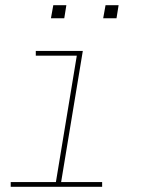

<svg xmlns="http://www.w3.org/2000/svg" viewBox="-20 -715 540 735"><path d="M21 0V-18H194L274 -502H117V-520H297L214 -18H371V0ZM375 -645 384 -695H434L426 -645ZM175 -645 184 -695H234L226 -645Z"/></svg>

Font: Iosevka SS04 Thin Oblique
Style: Regular
Weight: 100
Italic angle: -9°
Monospace: yes
Designer: Belleve Invis
Foundry: Belleve Invis
Version: Version 19.0.0; ttfautohint (v1.8.4)